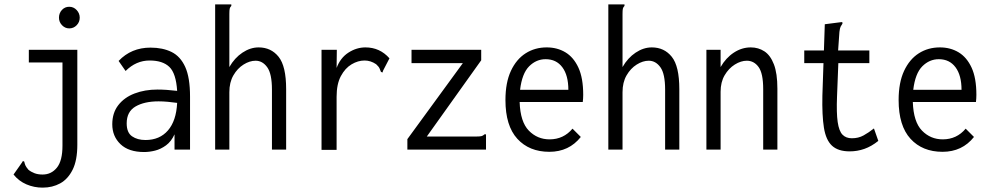

<svg xmlns="http://www.w3.org/2000/svg" viewBox="-20 -685 4540 879"><path d="M175 174Q136 174 101 159Q66 144 42 114L80 60L85 52L91 55Q93 64 96 71.5Q99 79 110 92Q122 102 138 108Q154 114 175 114Q215 114 240.5 82.5Q266 51 266 -18V-399H112V-457H334V-22Q334 49 312.5 92Q291 135 255.5 154.5Q220 174 175 174ZM297 -555Q278 -555 264 -569.5Q250 -584 250 -604Q250 -625 263.5 -639.5Q277 -654 297 -654Q317 -654 331 -639Q345 -624 345 -604Q345 -584 331 -569.5Q317 -555 297 -555Z M640 11Q569 11 531.5 -25Q494 -61 494 -116Q494 -168 521.5 -203.5Q549 -239 596 -257Q643 -275 701 -275Q721 -275 743.5 -273.5Q766 -272 791 -269Q786 -349 755.5 -378.5Q725 -408 665 -408Q603 -408 555 -360L523 -406Q581 -467 669 -467Q725 -467 765.5 -447Q806 -427 828 -378.5Q850 -330 850 -243V0H779V-70Q764 -37 740 -19.5Q716 -2 690 4.5Q664 11 640 11ZM560 -120Q560 -78 584.5 -61Q609 -44 646 -44Q711 -44 749 -88Q787 -132 791 -214Q770 -217 748 -219Q726 -221 706 -221Q641 -221 600.5 -197.5Q560 -174 560 -120Z M965 -665H1039V-658Q1033 -652 1031.5 -645Q1030 -638 1030 -621V-378Q1054 -420 1090 -444Q1126 -468 1164 -468Q1221 -468 1255.5 -425Q1290 -382 1290 -277V0H1225V-275Q1225 -347 1203.5 -377Q1182 -407 1150 -407Q1123 -407 1095 -389.5Q1067 -372 1048.5 -340Q1030 -308 1030 -263V0H965Z M1452 -457H1522L1521 -374Q1538 -420 1575 -444Q1612 -468 1653 -468Q1719 -468 1763 -418L1734 -362L1731 -353L1724 -356Q1721 -364 1717.5 -372Q1714 -380 1702 -391Q1677 -408 1649 -408Q1619 -408 1589.5 -390.5Q1560 -373 1540.5 -336.5Q1521 -300 1521 -242V1H1452Z M1845 -48 2099 -396H1864V-457H2183V-409L1934 -60H2161Q2178 -60 2185 -62Q2192 -64 2198 -70H2205V0H1845Z M2495 10Q2403 10 2348.5 -49.5Q2294 -109 2294 -227Q2294 -307 2319 -360.5Q2344 -414 2386.5 -441Q2429 -468 2483 -468Q2531 -468 2568.5 -445.5Q2606 -423 2628 -375.5Q2650 -328 2650 -251Q2650 -242 2649.5 -234.5Q2649 -227 2648 -218H2359Q2362 -127 2401 -87Q2440 -47 2496 -47Q2560 -47 2601 -96L2639 -58Q2585 10 2495 10ZM2361 -274H2582Q2582 -340 2554.5 -377Q2527 -414 2478 -414Q2435 -414 2402.5 -381.5Q2370 -349 2361 -274Z M2765 -665H2839V-658Q2833 -652 2831.5 -645Q2830 -638 2830 -621V-378Q2854 -420 2890 -444Q2926 -468 2964 -468Q3021 -468 3055.5 -425Q3090 -382 3090 -277V0H3025V-275Q3025 -347 3003.5 -377Q2982 -407 2950 -407Q2923 -407 2895 -389.5Q2867 -372 2848.5 -340Q2830 -308 2830 -263V0H2765Z M3214 0V-457H3279V-378Q3303 -420 3339.5 -444Q3376 -468 3417 -468Q3452 -468 3479.5 -450Q3507 -432 3523 -390.5Q3539 -349 3539 -279V0H3474V-277Q3474 -349 3453 -378Q3432 -407 3399 -407Q3372 -407 3344 -389.5Q3316 -372 3297.5 -340.5Q3279 -309 3279 -265V0Z M3870 8Q3817 8 3789 -18Q3761 -44 3752 -100.5Q3743 -157 3745 -248L3750 -396H3662V-454H3752L3756 -574L3826 -583L3836 -584L3837 -577Q3832 -570 3828.5 -563Q3825 -556 3823 -539L3817 -454H3960V-396H3818L3812 -243Q3809 -168 3815 -126.5Q3821 -85 3837 -68.5Q3853 -52 3880 -52Q3910 -52 3933.5 -65Q3957 -78 3981 -97L4001 -40Q3970 -15 3937.5 -3.5Q3905 8 3870 8Z M4295 10Q4203 10 4148.5 -49.5Q4094 -109 4094 -227Q4094 -307 4119 -360.5Q4144 -414 4186.5 -441Q4229 -468 4283 -468Q4331 -468 4368.5 -445.5Q4406 -423 4428 -375.5Q4450 -328 4450 -251Q4450 -242 4449.5 -234.5Q4449 -227 4448 -218H4159Q4162 -127 4201 -87Q4240 -47 4296 -47Q4360 -47 4401 -96L4439 -58Q4385 10 4295 10ZM4161 -274H4382Q4382 -340 4354.5 -377Q4327 -414 4278 -414Q4235 -414 4202.5 -381.5Q4170 -349 4161 -274Z"/></svg>

Font: Inconsolata SemiCondensed
Style: Regular
Weight: 400
Width: 4
Monospace: yes
Designer: Raph Levien, Cyreal, Brenton Simpson
Foundry: Raph Levien, Cyreal, Google
Version: Version 3.000; ttfautohint (v1.8.2.53-6de2)